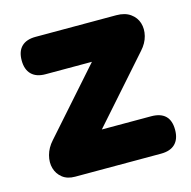

<svg xmlns="http://www.w3.org/2000/svg" viewBox="-80 -571 647 650"><g transform="rotate(-15 243.5 -246.0)"><path d="M106 0Q79 0 62 -13.5Q45 -27 39 -48Q33 -69 39.5 -93.5Q46 -118 65 -139L297 -401V-361H99Q67 -361 50 -378Q33 -395 33 -427Q33 -459 50 -475.5Q67 -492 99 -492H382Q412 -492 431 -478.5Q450 -465 456.5 -444Q463 -423 457 -399Q451 -375 432 -354L194 -85V-131H407Q474 -131 474 -66Q474 -34 457 -17Q440 0 407 0Z"/></g></svg>

Font: Nunito ExtraLight Black
Style: Regular
Weight: 900
Version: Version 3.602